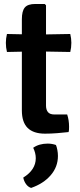

<svg xmlns="http://www.w3.org/2000/svg" viewBox="-20 -668 400 966"><path d="M90 -571Q90 -612.5 104.8 -630.2Q119.5 -648 157.5 -648H205L211.5 -641.5V-136.5Q211.5 -116 221.2 -104Q231 -92 254 -92H318Q327.5 -63.5 327.5 -31Q327.5 -24.5 327.2 -17.2Q327 -10 325 -3.5Q299 -0.5 267.5 2Q236 4.5 206.5 4.5Q148.5 4.5 119.2 -24.2Q90 -53 90 -112.5ZM333.5 -497Q339 -474 339 -452.5Q339 -428.5 333.5 -406.5L160.5 -409.5L15 -406.5Q9.5 -428.5 9.5 -452.5Q9.5 -474 15 -497L163 -494ZM261.5 61.5Q265.5 70.5 268.5 86.2Q271.5 102 271.5 116.5Q271.5 171.5 235 213.8Q198.5 256 136.5 277.5Q121 272.5 110.8 258Q100.5 243.5 97 225.5Q160 186.5 160 128Q160 114.5 156.5 101Q153 87.5 147 75.5Q176.5 54.5 220 54.5Q241.5 54.5 261.5 61.5Z"/></svg>

Font: Signika Negative Light SemiBold
Style: Regular
Weight: 600
Version: Version 2.001